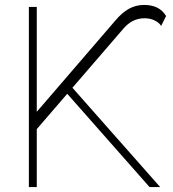

<svg xmlns="http://www.w3.org/2000/svg" viewBox="-20 -758 701 778"><path d="M124 -229 117 -291 445 -672Q474 -707 502.5 -722.5Q531 -738 564 -738Q596 -738 618 -726.5Q640 -715 653 -693L633 -653Q625 -666 607 -675Q589 -684 566 -684Q541 -684 519 -673.5Q497 -663 474 -635ZM97 0V-730H129V0ZM586 0 234 -399 258 -420 629 0Z"/></svg>

Font: Savate ExtraLight
Style: Regular
Weight: 200
Designer: Max Esnée
Foundry: Plomb Type
Version: Version 2.000